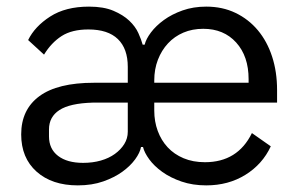

<svg xmlns="http://www.w3.org/2000/svg" viewBox="-20 -548 904 580"><path d="M260 -238Q191 -236 159.5 -215.5Q128 -195 128 -157V-136Q128 -98 155.5 -77Q183 -56 231 -56Q260 -56 284.5 -63Q309 -70 327 -83Q345 -96 355.5 -113Q366 -130 366 -150V-238ZM731 -298V-309Q731 -378 693.5 -419.5Q656 -461 594 -461Q561 -461 534 -449.5Q507 -438 487.5 -417Q468 -396 457 -367.5Q446 -339 446 -305V-298ZM599 -58Q698 -58 741 -146L798 -106Q773 -52 721.5 -20Q670 12 603 12Q562 12 528.5 0.5Q495 -11 470.5 -28.5Q446 -46 431 -66.5Q416 -87 412 -104H406Q403 -87 388.5 -67Q374 -47 350 -29.5Q326 -12 292 0Q258 12 215 12Q137 12 90.5 -29.5Q44 -71 44 -142Q44 -217 99 -257.5Q154 -298 264 -298H366V-346Q366 -401 336 -430Q306 -459 247 -459Q197 -459 166 -439Q135 -419 113 -383L65 -427Q85 -468 131.5 -498Q178 -528 249 -528Q293 -528 322.5 -515.5Q352 -503 370.5 -485.5Q389 -468 398 -448Q407 -428 411 -413H417Q421 -430 436 -450Q451 -470 475 -487.5Q499 -505 531.5 -516.5Q564 -528 603 -528Q652 -528 691.5 -509Q731 -490 759 -456.5Q787 -423 802 -377Q817 -331 817 -276V-238H446V-214Q446 -181 456.5 -152.5Q467 -124 486.5 -103Q506 -82 534.5 -70Q563 -58 599 -58Z"/></svg>

Font: IBM Plex Sans Thai Looped
Style: Regular
Weight: 400
Designer: Mike Abbink, Paul van der Laan, Pieter van Rosmalen, Ben Mitchell, Mark Frömberg
Foundry: Bold Monday
Version: Version 1.1